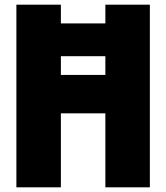

<svg xmlns="http://www.w3.org/2000/svg" viewBox="-20 -800 710 820"><path d="M620 0H430V-316H240V0H50V-780H240V-700H430V-780H620ZM430 -480V-560H240V-480Z"/></svg>

Font: Tanohe Sans ExtraBold
Style: Regular
Weight: 800
Designer: Village Type and Design LLC & Cristiano Sobral
Foundry: Cooper Hewitt Smithsonian Design Museum
Version: Version 1.00;September 29, 2021;FontCreator 13.0.0.2655 64-b